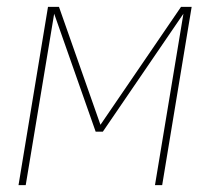

<svg xmlns="http://www.w3.org/2000/svg" viewBox="-20 -540 640 560"><path d="M34 0 120 -520H152L273 -176L508 -520H539L453 0H432L515 -500L280 -156H259L138 -500L55 0Z"/></svg>

Font: Iosevka SS04 Th Ex Obl
Style: Regular
Weight: 100
Width: 7
Italic angle: -9°
Monospace: yes
Designer: Belleve Invis
Foundry: Belleve Invis
Version: Version 19.0.0; ttfautohint (v1.8.4)